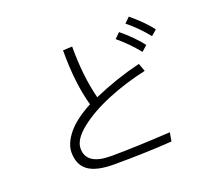

<svg xmlns="http://www.w3.org/2000/svg" viewBox="-131 -961 1263 1140"><g transform="rotate(-20 500.0 -390.5)"><path d="M191.4 -146.5Q191.4 -201.2 239.7 -261.7Q288.1 -322.3 392.6 -377.9Q350.6 -525.4 351.6 -733.4L410.2 -736.3Q409.2 -551.8 447.3 -402.3Q590.8 -465.8 747.1 -503.9L765.6 -453.1Q636.7 -424.8 521.5 -377.4Q406.2 -330.1 328.1 -268.6Q250 -207 250 -149.4Q250 -45.9 405.3 -45.9Q548.8 -45.9 781.2 -59.6L771.5 -4.9Q610.4 6.8 404.3 6.8Q293.9 6.8 242.7 -30.3Q191.4 -67.4 191.4 -146.5ZM753.9 -755.9 787.1 -788.1Q869.1 -719.7 912.1 -662.1L877 -631.8Q821.3 -702.1 753.9 -755.9ZM668 -689.5 701.2 -721.7Q779.3 -657.2 827.1 -594.7L792 -563.5Q737.3 -631.8 668 -689.5Z"/></g></svg>

Font: Gothic A1 Light
Style: Regular
Weight: 300
Version: Version 2.50